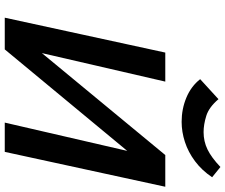

<svg xmlns="http://www.w3.org/2000/svg" viewBox="-88 -836 924 787"><g transform="rotate(90 373.5 -442.0)"><path d="M108 0 121 -60 615 -658H689L675 -595L182 0ZM52 0 195 -658H314L162 0ZM482 0 634 -658H745L602 0ZM479 -725Q426 -725 379.5 -744.5Q333 -764 304 -801L386 -876Q419 -837 454.5 -826Q490 -815 521 -815Q559 -815 592 -831Q625 -847 664 -884L706 -850Q678 -808 640.5 -780Q603 -752 561.5 -738.5Q520 -725 479 -725Z"/></g></svg>

Font: Ysabeau Infant
Style: Bold Italic
Weight: 700
Italic angle: -12°
Designer: Christian Thalmann (Catharsis Fonts)
Version: Version 2.001;gftools[0.9.30]; featfreeze: ss01,ss02,lnum